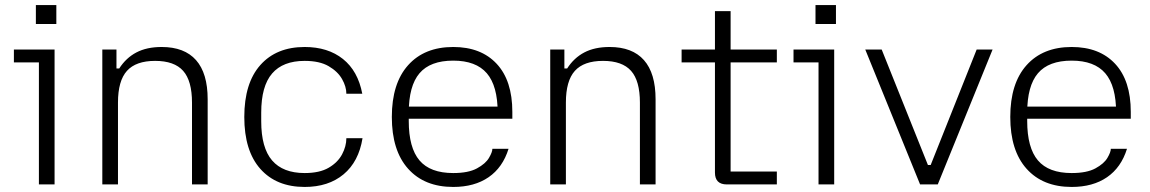

<svg xmlns="http://www.w3.org/2000/svg" viewBox="-20 -730 4552 760"><path d="M134 0V-483H35V-534H196V0ZM122 -635V-710H203V-635Z M385 0V-534H441V-459H452Q479 -501 520 -522.5Q561 -544 620 -544Q710 -544 756 -492Q802 -440 802 -337V0H740V-324Q740 -410 705 -449.5Q670 -489 594 -489Q518 -489 482.5 -449.5Q447 -410 447 -324V0Z M1186 10Q1074 10 1010.5 -61.5Q947 -133 947 -267Q947 -401 1010.5 -472.5Q1074 -544 1186 -544Q1278 -544 1337.5 -496.5Q1397 -449 1414 -359H1351Q1351 -387 1334 -417Q1317 -447 1281 -468Q1245 -489 1186 -489Q1100 -489 1057 -439Q1014 -389 1014 -284V-250Q1014 -145 1057 -95Q1100 -45 1186 -45Q1245 -45 1281 -66Q1317 -87 1334 -119Q1351 -151 1351 -183H1415Q1400 -90 1340 -40Q1280 10 1186 10Z M1774 10Q1660 10 1595.5 -62Q1531 -134 1531 -267Q1531 -400 1595.5 -472Q1660 -544 1774 -544Q1884 -544 1946 -477.5Q2008 -411 2008 -287V-260H1575V-308H1978L1950 -271V-284Q1950 -390 1907 -440Q1864 -490 1774 -490Q1683 -490 1640.5 -440Q1598 -390 1598 -284V-251Q1598 -145 1640.5 -95Q1683 -45 1774 -45Q1834 -45 1868 -63.5Q1902 -82 1915.5 -105Q1929 -128 1929 -141H1993Q1970 -67 1914 -28.5Q1858 10 1774 10Z M2158 0V-534H2214V-459H2225Q2252 -501 2293 -522.5Q2334 -544 2393 -544Q2483 -544 2529 -492Q2575 -440 2575 -337V0H2513V-324Q2513 -410 2478 -449.5Q2443 -489 2367 -489Q2291 -489 2255.5 -449.5Q2220 -410 2220 -324V0Z M2857 0Q2810 0 2810 -47V-686H2872V-51H3055V0ZM2678 -483V-534H3055V-483Z M3220 0V-483H3121V-534H3282V0ZM3208 -635V-710H3289V-635Z M3622 0 3405 -534H3470L3653 -77H3664L3846 -534H3909L3692 0Z M4222 10Q4108 10 4043.5 -62Q3979 -134 3979 -267Q3979 -400 4043.5 -472Q4108 -544 4222 -544Q4332 -544 4394 -477.5Q4456 -411 4456 -287V-260H4023V-308H4426L4398 -271V-284Q4398 -390 4355 -440Q4312 -490 4222 -490Q4131 -490 4088.5 -440Q4046 -390 4046 -284V-251Q4046 -145 4088.5 -95Q4131 -45 4222 -45Q4282 -45 4316 -63.5Q4350 -82 4363.5 -105Q4377 -128 4377 -141H4441Q4418 -67 4362 -28.5Q4306 10 4222 10Z"/></svg>

Font: Mozilla Text ExtraLight
Style: Regular
Weight: 200
Designer: Studio DRAMA
Foundry: Studio DRAMA
Version: Version 1.000